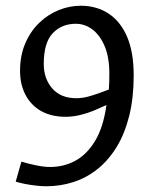

<svg xmlns="http://www.w3.org/2000/svg" viewBox="-20 -644 538 676"><path d="M142.6 11.8Q127.1 11.8 107.4 9.6Q87.7 7.3 68.4 3.7Q49.1 0 35.3 -4.5L55.3 -74.9Q78.6 -67.9 106.5 -62Q134.5 -56.1 156.8 -56.1Q204.3 -56.1 245 -77.9Q285.7 -99.8 314.7 -147.7Q343.8 -195.6 354.8 -274.3Q339.4 -267.1 315.7 -256.9Q292.1 -246.7 264.9 -239.8Q237.8 -232.8 211.1 -232.8Q160.5 -232.8 124.7 -253.1Q88.9 -273.4 69.8 -310Q50.6 -346.6 50.6 -394.2Q50.6 -448.7 69 -491.4Q87.3 -534 118.2 -563.7Q149.1 -593.4 187.1 -608.6Q225.2 -623.8 264.5 -623.8Q320.1 -623.8 362.1 -596.3Q404.2 -568.7 427.5 -514.5Q450.7 -460.2 450.7 -378.2Q450.7 -299.3 435 -236.4Q419.3 -173.5 391 -127Q362.6 -80.5 324.3 -49.5Q286 -18.6 239.7 -3.4Q193.5 11.8 142.6 11.8ZM248.7 -298.2Q268.9 -298.2 289.7 -303.7Q310.6 -309.3 330.2 -316.6Q349.8 -324 363.2 -328.7Q364.2 -341.7 364.6 -354.6Q365 -367.6 365 -380.8Q365.5 -441 348.8 -480.6Q332.2 -520.2 305.5 -540.2Q278.8 -560.3 246.6 -560.3Q197.2 -560.3 165.7 -527Q134.1 -493.6 134.1 -419Q134.1 -366.6 164.2 -332.4Q194.2 -298.2 248.7 -298.2Z"/></svg>

Font: Ancizar Sans Thin
Style: Italic
Weight: 100
Italic angle: -4°
Designer: Cesar Puertas, Viviana Monsalve, Julian Moncada, Julian Prieto, Jose Castro, Mariel Hernandez, Felipe Aragon, Sara Alarc
Version: Version 8.100